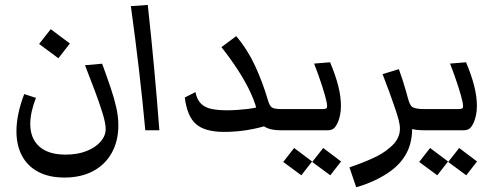

<svg xmlns="http://www.w3.org/2000/svg" viewBox="-20 -538 2031 793"><path d="M246.1 195.3Q182.1 195.3 137.7 171.6Q93.3 147.9 70.6 105Q47.9 62 47.9 3.9Q47.9 -65.4 80.1 -149.4L128.4 -133.8Q105 -73.2 105 -26.4Q105 33.7 142.3 67.1Q179.7 100.6 251 100.6Q300.8 100.6 337.9 85.7Q375 70.8 395.8 46.6Q416.5 22.5 416.5 -5.4Q416.5 -28.8 403.3 -71.5Q390.1 -114.3 370.4 -166.3Q350.6 -218.3 331.1 -268.6L401.9 -274.9Q422.4 -218.8 437.5 -174.1Q452.6 -129.4 460.7 -92.3Q468.8 -55.2 468.8 -20.5Q468.8 43.9 441.9 92.8Q415 141.6 365 168.5Q314.9 195.3 246.1 195.3ZM221.2 -297.4 141.6 -356.4 189.5 -417.5 268.6 -358.4Z M580.1 0Q569.3 -119.1 554 -250Q538.6 -380.9 520.5 -512.7L590.3 -517.6Q605.5 -378.9 616.9 -253.4Q628.4 -127.9 638.2 0Z M1172.9 -87.4V0H1141.6Q1113.8 0 1095 -5.1Q1076.2 -10.3 1061 -23.4L1099.6 -24.9Q1052.2 -9.3 1003.4 -1.2Q954.6 6.8 906.2 6.8Q827.1 6.8 790 -25.1Q752.9 -57.1 743.2 -135.3L787.1 -157.7Q793.9 -125.5 810.8 -109.4Q827.6 -93.3 854.2 -87.9Q880.9 -82.5 917.5 -82.5Q957.5 -82.5 1002.2 -87.9Q1046.9 -93.3 1079.1 -105.5L1045.9 -60.1Q1038.1 -105.5 1015.4 -154.3Q992.7 -203.1 960.9 -251.5Q929.2 -299.8 894.5 -343.3L955.6 -388.7Q1002.4 -333.5 1033.4 -266.4Q1064.5 -199.2 1085.9 -126.5Q1093.3 -100.1 1103.5 -93.8Q1113.8 -87.4 1144.5 -87.4ZM1172.9 0V-87.4Q1188.5 -87.4 1193.8 -77.4Q1199.2 -67.4 1199.2 -43.5Q1199.2 -21.5 1193.4 -10.7Q1187.5 0 1172.9 0Z M1344.2 186 1269.5 130.9 1314.9 73.2 1388.7 128.9ZM1224.6 186 1149.9 130.9 1194.8 73.2 1269 128.9ZM1172.9 0V-87.4H1310.5Q1325.7 -87.4 1329.3 -92Q1333 -96.7 1328.6 -118.7Q1323.7 -141.1 1310.3 -183.1Q1296.9 -225.1 1277.3 -275.4L1343.3 -280.8Q1365.7 -228 1377 -183.3Q1388.2 -138.7 1388.2 -101.1Q1388.2 -80.6 1384.5 -62.5Q1380.9 -44.4 1374.5 -30.8Q1365.7 -12.2 1356.7 -6.1Q1347.7 0 1331.1 0ZM1172.9 0Q1158.2 0 1152.3 -10.7Q1146.5 -21.5 1146.5 -43.5Q1146.5 -67.4 1151.9 -77.4Q1157.2 -87.4 1172.9 -87.4Z M1734.4 -87.4V0Q1714.8 0 1699.5 -1.7Q1684.1 -3.4 1670.4 -9.3L1682.1 -22Q1684.6 42.5 1661.9 88.9Q1639.2 135.3 1592.8 168.9Q1564 189.9 1527.1 207.3Q1490.2 224.6 1451.2 235.4L1423.3 153.3Q1479 134.3 1521 115Q1563 95.7 1588.9 72.8Q1611.8 54.2 1621.8 34.4Q1631.8 14.6 1631.8 -5.9Q1631.8 -22.9 1626.2 -43.9Q1620.6 -64.9 1611.3 -91.8Q1603 -117.2 1589.1 -155Q1575.2 -192.9 1560.1 -231.9L1627.4 -252.4Q1636.2 -228.5 1643.8 -204.6Q1651.4 -180.7 1658.2 -156.7Q1662.1 -142.1 1664.3 -134Q1666.5 -126 1668.9 -119.1Q1674.3 -103.5 1681.6 -97.2Q1693.8 -87.4 1734.4 -87.4ZM1734.4 0V-87.4Q1750 -87.4 1755.4 -77.4Q1760.7 -67.4 1760.7 -43.5Q1760.7 -21.5 1754.9 -10.7Q1749 0 1734.4 0Z M1905.8 186 1831.1 130.9 1876.5 73.2 1950.2 128.9ZM1786.1 186 1711.4 130.9 1756.3 73.2 1830.6 128.9ZM1734.4 0V-87.4H1872.1Q1887.2 -87.4 1890.9 -92Q1894.5 -96.7 1890.1 -118.7Q1885.3 -141.1 1871.8 -183.1Q1858.4 -225.1 1838.9 -275.4L1904.8 -280.8Q1927.2 -228 1938.5 -183.3Q1949.7 -138.7 1949.7 -101.1Q1949.7 -80.6 1946 -62.5Q1942.4 -44.4 1936 -30.8Q1927.2 -12.2 1918.2 -6.1Q1909.2 0 1892.6 0ZM1734.4 0Q1719.7 0 1713.9 -10.7Q1708 -21.5 1708 -43.5Q1708 -67.4 1713.4 -77.4Q1718.8 -87.4 1734.4 -87.4Z"/></svg>

Font: Markazi Text Medium
Style: Regular
Weight: 500
Designer: Borna Izadpanah (Arabic designer), Fiona Ross (Arabic design director) and Florian Runge (Latin designer)
Foundry: Borna Izadpanah and Florian Runge
Version: Version 1.001